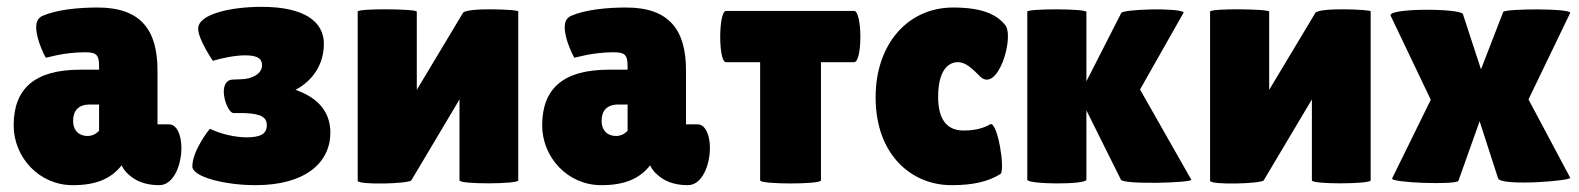

<svg xmlns="http://www.w3.org/2000/svg" viewBox="-20 -532 4623 562"><path d="M441 -168V-326C441 -442 394 -510 266 -510C210 -510 146 -504 103 -485C90 -478 86 -467 86 -452C86 -433 93 -410 100 -393C104 -382 109 -372 114 -363L149 -371C170 -375 199 -379 228 -379C261 -379 270 -373 270 -338V-328H215C82 -328 20 -273 20 -165C20 -73 93 10 193 10C262 10 305 -9 336 -48C341 -37 349 -27 359 -19C376 -4 403 10 446 10C489 10 511 -50 511 -99C511 -136 498 -168 475 -168ZM194 -179C194 -207 209 -226 242 -226H270V-149C260 -139 249 -134 236 -134C213 -134 194 -148 194 -179Z M543 -45C543 -14 639 10 728 10C874 10 947 -56 947 -144C947 -213 900 -250 845 -269C896 -296 928 -344 928 -404C928 -468 872 -512 746 -512C656 -512 560 -491 560 -448C560 -417 603 -354 603 -354C630 -362 667 -370 698 -370C736 -370 747 -359 747 -341C747 -313 712 -300 685 -300L660 -299C642 -298 635 -281 635 -264C635 -238 650 -201 664 -201H696C746 -199 761 -188 761 -165C761 -139 740 -130 702 -130C668 -130 625 -140 595 -155C593 -155 543 -91 543 -45Z M1325 -241V-4C1325 8 1497 7 1497 -4V-499C1497 -504 1345 -511 1335 -494L1200 -269V-498C1200 -506 1027 -508 1027 -498V-3C1027 10 1175 6 1184 -4Z M1988 -168V-326C1988 -442 1941 -510 1813 -510C1757 -510 1693 -504 1650 -485C1637 -478 1633 -467 1633 -452C1633 -433 1640 -410 1647 -393C1651 -382 1656 -372 1661 -363L1696 -371C1717 -375 1746 -379 1775 -379C1808 -379 1817 -373 1817 -338V-328H1762C1629 -328 1567 -273 1567 -165C1567 -73 1640 10 1740 10C1809 10 1852 -9 1883 -48C1888 -37 1896 -27 1906 -19C1923 -4 1950 10 1993 10C2036 10 2058 -50 2058 -99C2058 -136 2045 -168 2022 -168ZM1741 -179C1741 -207 1756 -226 1789 -226H1817V-149C1807 -139 1796 -134 1783 -134C1760 -134 1741 -148 1741 -179Z M2383 -350H2480C2505 -350 2504 -500 2480 -500H2105C2083 -500 2082 -350 2105 -350H2205V-4C2205 8 2383 8 2383 -4Z M2726 -248C2726 -327 2756 -350 2784 -350C2807 -350 2827 -330 2846 -311C2899 -252 2951 -425 2922 -459C2897 -490 2854 -510 2770 -510C2638 -510 2543 -404 2543 -247C2543 -79 2648 10 2765 10C2828 10 2872 0 2909 -23C2922 -39 2901 -169 2880 -169C2855 -154 2827 -150 2800 -150C2757 -150 2726 -176 2726 -248Z M3160 -209 3261 -6C3269 9 3471 3 3467 -6L3317 -270L3445 -496C3427 -510 3267 -505 3262 -494L3160 -294V-497C3160 -507 2987 -507 2987 -498V-6C2987 8 3160 9 3160 -6Z M3820 -241V-4C3820 8 3992 7 3992 -4V-499C3992 -504 3840 -511 3830 -494L3695 -269V-498C3695 -506 3522 -508 3522 -498V-3C3522 10 3670 6 3679 -4Z M4262 -491C4253 -508 4035 -509 4051 -485L4168 -240L4055 -10C4046 3 4245 10 4249 -3L4311 -177L4365 -10C4373 14 4585 -3 4576 -12L4454 -241L4576 -494C4581 -508 4385 -507 4380 -497L4315 -329Z"/></svg>

Font: Lilita 2
Style: Regular
Weight: 400
Designer: Juan Montoreano
Foundry: Juan Montoreano
Version: Version 2.001